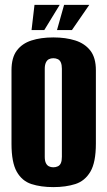

<svg xmlns="http://www.w3.org/2000/svg" viewBox="-20 -753 439 785"><path d="M198 12Q147 12 108.5 -0.5Q70 -13 48.5 -51Q27 -89 27 -165V-466Q27 -517 48.5 -546Q70 -575 108.5 -587.5Q147 -600 198 -600Q249 -600 288 -587.5Q327 -575 349.5 -546Q372 -517 372 -466V-166Q372 -89 349.5 -51Q327 -13 288 -0.5Q249 12 198 12ZM198 -69Q208 -69 216.5 -73Q225 -77 229 -86.5Q233 -96 233 -112V-472Q233 -487 229 -497Q225 -507 216.5 -511Q208 -515 198 -515Q188 -515 180 -511Q172 -507 167.5 -497Q163 -487 163 -472V-112Q163 -96 167.5 -86.5Q172 -77 180 -73Q188 -69 198 -69ZM109 -630 121 -733H224L161 -630ZM213 -630 242 -733H345L274 -630Z"/></svg>

Font: Alumni Sans ExtraBold
Style: Regular
Weight: 800
Designer: Robert E. Leuschke
Foundry: Robert E. Leuschke
Version: Version 1.018